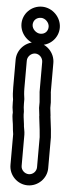

<svg xmlns="http://www.w3.org/2000/svg" viewBox="-57 -757 299 857"><g transform="rotate(5 92.5 -329.0)"><path d="M84 -568C38 -568 -1 -529 -1 -483V-359C-1 -339 0 -322 3 -305V-291C3 -275 4 -264 6 -254C7 -250 7 -247 7 -245C6 -236 7 -226 9 -213C14 -185 12 -181 17 -151V-13C17 33 55 71 101 71C147 71 186 33 186 -13V-149V-151L183 -187L176 -244V-245V-248L172 -282V-305V-307L169 -343C168 -349 168 -354 168 -359V-483C168 -529 130 -568 84 -568ZM102 21C83 21 67 5 67 -13V-153C67 -168 62 -184 62 -189C62 -198 56 -233 56 -242C57 -264 53 -263 53 -291V-307V-311C51 -324 49 -340 49 -359V-483C49 -501 65 -518 84 -518C103 -518 118 -501 118 -483V-359C118 -352 118 -345 119 -339L122 -304V-281V-278L126 -244V-242V-239L133 -181L136 -148V-13C136 5 121 21 102 21ZM96 -679C115 -679 133 -661 133 -642C133 -622 119 -608 99 -608C80 -608 61 -626 61 -645C61 -665 76 -679 96 -679ZM11 -645C11 -598 52 -558 99 -558C145 -558 183 -596 183 -642C183 -689 143 -729 96 -729C49 -729 11 -691 11 -645Z"/></g></svg>

Font: AppleStorm
Style: XbdOut
Weight: 800
Foundry: Cannot Into Space Fonts
Version: Version 1.01